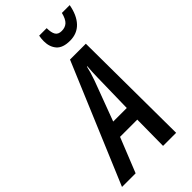

<svg xmlns="http://www.w3.org/2000/svg" viewBox="-346 -1010 1085 1085"><g transform="rotate(-45 196.0 -468.0)"><path d="M-63.5 0 237.8 -716.8H364.3L369.1 0H264.6L266.6 -208H128.9L45.4 0ZM162.6 -296.4H271L275.9 -532.7Q276.4 -556.6 277.3 -578.6Q278.3 -600.6 280.3 -621.1H277.3Q272.9 -601.6 266.6 -580.3Q260.3 -559.1 251.5 -534.2ZM313.5 -791.5Q255.9 -791.5 231 -820.3Q206.1 -849.1 206.1 -894.5Q206.1 -914.6 210 -935.5H270Q270 -899.9 280.8 -881.8Q291.5 -863.8 319.3 -863.8Q347.2 -863.8 364.5 -879.9Q381.8 -896 391.6 -935.5H454.1Q441.4 -866.2 405.8 -828.9Q370.1 -791.5 313.5 -791.5Z"/></g></svg>

Font: Open Sans Condensed SemiBold
Style: Italic
Weight: 600
Width: 3
Italic angle: -12°
Designer: Monotype Design Team
Foundry: Monotype Imaging Inc.
Version: Version 3.000; ttfautohint (v1.8.4)